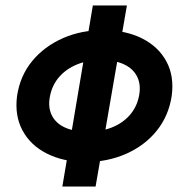

<svg xmlns="http://www.w3.org/2000/svg" viewBox="-20 -580 663 699"><path d="M318 -560 207 99H328L442 -560ZM42 -230Q33 -159 62 -105Q91 -51 150.5 -21Q210 9 289 10Q371 10 439 -20Q507 -50 550.5 -104Q594 -158 605 -230Q615 -302 586 -356Q557 -410 497.5 -440Q438 -470 358 -470Q277 -471 209 -441Q141 -411 97 -357.5Q53 -304 42 -230ZM162 -230Q170 -271 196 -300.5Q222 -330 262 -346Q302 -362 352 -361Q400 -361 433 -345Q466 -329 480 -299.5Q494 -270 486 -230Q478 -190 452 -160.5Q426 -131 386 -115.5Q346 -100 295 -100Q248 -101 215 -116.5Q182 -132 168 -161.5Q154 -191 162 -230Z"/></svg>

Font: Jost SemiBold
Style: Italic
Weight: 600
Italic angle: -5°
Version: Version 3.710